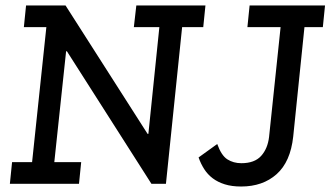

<svg xmlns="http://www.w3.org/2000/svg" viewBox="-20 -670 1205 700"><path d="M24 -79H97L149 -571H67L75 -650H219L518 -182H521L561 -571H468L477 -650H729L721 -571H644L585 0H532L224 -483H221L178 -79H276L268 0H16ZM890 -650H1165L1157 -571H1090L1049 -172Q1039 -80 988.5 -35Q938 10 859 10Q825 10 799.5 2Q774 -6 755.5 -20Q737 -34 724.5 -53.5Q712 -73 704 -96L772 -145Q787 -103 809 -89Q831 -75 860 -75Q908 -75 932 -101.5Q956 -128 961 -171L1003 -571H882Z"/></svg>

Font: Zilla Slab Medium
Style: Regular
Weight: 500
Designer: Typotheque.com
Foundry: Typotheque type foundry
Version: Version 1.1; 2017